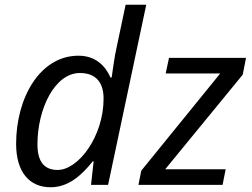

<svg xmlns="http://www.w3.org/2000/svg" viewBox="-20 -780 1064 810"><path d="M193 10C268 10 323 -39 371 -99H375L364 0H436L597 -760H510L473 -585C462 -537 458 -498 451 -453H446C425 -502 383 -545 311 -545C149 -545 48 -368 48 -173C48 -52 106 10 193 10ZM138 -171C138 -321 211 -472 317 -472C388 -472 417 -428 417 -364C417 -205 311 -63 223 -63C166 -63 138 -99 138 -171ZM919 0 932 -66H677L1004 -465L1018 -536H693L679 -470H909L576 -60L564 0Z"/></svg>

Font: BC Sans
Style: Italic
Weight: 400
Italic angle: -12°
Designer: Monotype Design Team
Designer: Province of B.C.
Foundry: Monotype Imaging Inc.
Version: Version 2.000;GOOG;noto-source:20170915:90ef993387c0